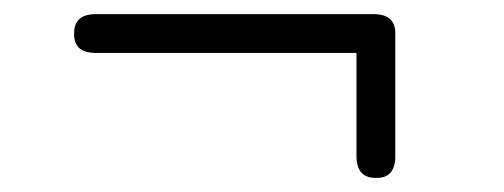

<svg xmlns="http://www.w3.org/2000/svg" viewBox="-20 -380 714 272"><path d="M509 -360Q540 -360 540 -333V-159Q540 -128 514 -128H512Q485 -128 485 -159V-305H116Q85 -305 85 -331V-333Q85 -360 116 -360Z"/></svg>

Font: Solway Light
Style: Regular
Weight: 300
Designer: Mariya V. Pigoulevskaya
Foundry: The Northern Block Ltd.
Version: Version 1.000;hotconv 1.0.109;makeotfexe 2.5.65596